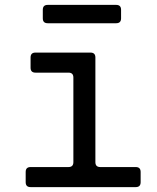

<svg xmlns="http://www.w3.org/2000/svg" viewBox="-20 -765 640 785"><path d="M105 0Q85 0 85 -20V-62Q85 -82 105 -82H260Q280 -82 280 -102V-448Q280 -468 260 -468H125Q105 -468 105 -488V-530Q105 -550 125 -550H350Q370 -550 370 -530V-102Q370 -82 390 -82H535Q555 -82 555 -62V-20Q555 0 535 0ZM175 -670Q155 -670 155 -690V-725Q155 -745 175 -745H455Q475 -745 475 -725V-690Q475 -670 455 -670Z"/></svg>

Font: Pitagon Sans Mono
Style: Regular
Weight: 400
Monospace: yes
Designer: Travis Tran
Foundry: Pitagon
Version: Version 1.001;gftools[0.9.26]